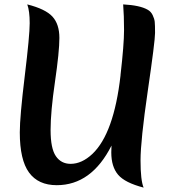

<svg xmlns="http://www.w3.org/2000/svg" viewBox="-20 -822 795 873"><path d="M633 31Q548 9 517 -27.5Q486 -64 486 -129Q486 -149 487 -160Q396 20 238 20Q154 20 112 -37.5Q70 -95 70 -220Q70 -291 92.5 -476Q115 -661 115 -716.5Q115 -772 104 -802Q187 -781 218.5 -746.5Q250 -712 250 -649.5Q250 -587 230 -450.5Q210 -314 210 -230.5Q210 -147 234 -112Q258 -77 301 -77Q352 -77 400 -122Q498 -215 528 -479V-481Q544 -620 544 -685Q544 -750 540 -802Q616 -798 651 -778Q666 -770 674 -753.5Q682 -737 683.5 -723Q685 -709 685 -672Q685 -635 652 -409Q619 -183 619 -92.5Q619 -2 633 31Z"/></svg>

Font: Merienda One
Style: Regular
Weight: 400
Designer: Eduardo Rodriguez Tunni
Foundry: Eduardo Rodriguez Tunni
Version: Version 1.001